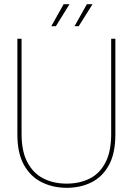

<svg xmlns="http://www.w3.org/2000/svg" viewBox="-20 -885 633 917"><path d="M299 12Q233 12 179.5 -14.5Q126 -41 94.5 -97Q63 -153 63 -243V-700H83V-246Q83 -161 111.5 -108.5Q140 -56 188.5 -32Q237 -8 298 -8Q360 -8 408 -32Q456 -56 483.5 -108.5Q511 -161 511 -246V-700H531V-243Q531 -153 500.5 -97Q470 -41 417.5 -14.5Q365 12 299 12ZM336 -760 395 -865H422L356 -760ZM225 -760 284 -865H312L247 -760Z"/></svg>

Font: DM Sans 28pt Thin
Style: Regular
Weight: 250
Version: Version 4.004;gftools[0.9.30]